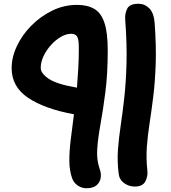

<svg xmlns="http://www.w3.org/2000/svg" viewBox="-20 -738 910 1023"><path d="M698 256Q666 256 640.5 237Q615 218 612 185Q604 120 608.5 59Q613 -2 623 -68.5Q633 -135 642 -215.5Q651 -296 654 -398.5Q657 -501 647 -635Q645 -668 658.5 -693Q672 -718 718 -718Q751 -718 775.5 -693.5Q800 -669 804 -615Q813 -491 809.5 -395Q806 -299 796.5 -222.5Q787 -146 777 -81.5Q767 -17 762.5 43.5Q758 104 765 169Q769 201 754.5 228.5Q740 256 698 256ZM440 265Q416 265 395 251Q374 237 365 214Q350 172 349.5 121.5Q349 71 356.5 9Q364 -53 374 -129Q217 -158 129.5 -217Q42 -276 42 -375Q42 -433 70 -492.5Q98 -552 147 -601.5Q196 -651 258.5 -681.5Q321 -712 390 -712Q446 -712 482.5 -690.5Q519 -669 536.5 -616.5Q554 -564 554 -469Q554 -344 541.5 -247.5Q529 -151 515.5 -76.5Q502 -2 498 56Q494 114 511 162Q520 186 516.5 209.5Q513 233 494.5 249Q476 265 440 265ZM197 -376Q197 -347 240 -318Q283 -289 390 -271Q394 -319 397 -372Q400 -425 400 -484Q400 -531 390 -544.5Q380 -558 359 -558Q333 -558 305 -542Q277 -526 252.5 -499Q228 -472 212.5 -440Q197 -408 197 -376Z"/></svg>

Font: Shantell Sans Normal
Style: Bold
Weight: 700
Designer: Stephen Nixon, Anya Danilova, Shantell Martin
Foundry: Arrow Type
Version: Version 1.009;[a7da0bfa3]